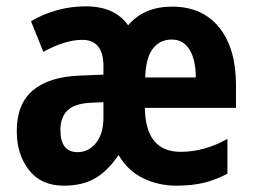

<svg xmlns="http://www.w3.org/2000/svg" viewBox="-20 -577 802 607"><path d="M524 -556Q620 -556 673 -490Q726 -424 726 -309V-236H438Q440 -97 551 -97Q627 -97 699 -138V-28Q664 -9 626 0.5Q588 10 538 10Q480 10 431.5 -14Q383 -38 355 -87Q321 -37 281 -13.5Q241 10 182 10Q110 10 71.5 -39.5Q33 -89 33 -162Q33 -248 83.5 -291Q134 -334 231 -338L307 -341V-368Q307 -451 240 -451Q186 -451 117 -413L78 -510Q115 -532 159.5 -544.5Q204 -557 251 -557Q343 -557 385 -497Q435 -556 524 -556ZM523 -452Q486 -452 463.5 -423.5Q441 -395 439 -332H599Q599 -387 579.5 -419.5Q560 -452 523 -452ZM264 -252Q215 -249 193 -227.5Q171 -206 171 -166Q171 -96 225 -96Q260 -96 283.5 -125Q307 -154 307 -205V-254Z"/></svg>

Font: Noto Sans Thai Cond
Style: Bold
Weight: 700
Width: 3
Designer: Monotype Design Team
Foundry: Monotype Imaging Inc.
Version: Version 2.002; ttfautohint (v1.8.4.7-5d5b)